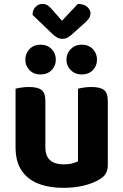

<svg xmlns="http://www.w3.org/2000/svg" viewBox="-20 -920 614 956"><path d="M57.5 -187.2V-259.2H205.9V-188.2Q205.9 -142.4 229.7 -122Q253.4 -101.6 295.9 -101.6Q323 -101.6 341.1 -106.7Q359.2 -111.8 368.4 -117V-259.2H516.8V-98.7Q516.8 -74.7 507.5 -57.6Q498.2 -40.6 477.2 -27.8Q445.3 -8 398.6 3.7Q351.9 15.3 294.9 15.3Q224.4 15.3 170.6 -5.7Q116.9 -26.8 87.2 -71.4Q57.5 -116.1 57.5 -187.2ZM516.8 -214.1H368.4V-478.2Q378 -481 396.1 -483.9Q414.2 -486.8 435 -486.8Q478.3 -486.8 497.6 -472.2Q516.8 -457.6 516.8 -417.1ZM205.9 -214.1H57.5V-478.2Q67.1 -481 85.2 -483.9Q103.3 -486.8 124.4 -486.8Q167.4 -486.8 186.7 -472.2Q205.9 -457.6 205.9 -417.1ZM258 -623Q258 -591.9 236.8 -570.5Q215.6 -549.2 181.2 -549.2Q148.3 -549.2 127.2 -570.5Q106.1 -591.9 106.1 -623Q106.1 -654.1 127.2 -675.9Q148.3 -697.6 181.2 -697.6Q215.6 -697.6 236.8 -675.9Q258 -654.1 258 -623ZM463 -623Q463 -591.9 442 -570.5Q421 -549.2 386.8 -549.2Q354.2 -549.2 332.5 -570.5Q310.8 -591.9 310.8 -623Q310.8 -654.1 332.5 -675.9Q354.2 -697.6 386.8 -697.6Q421 -697.6 442 -675.9Q463 -654.1 463 -623ZM243.8 -748.3 142.1 -845.8Q142.3 -871.2 157 -885.8Q171.7 -900.4 191.6 -900.4Q207.4 -900.4 218.2 -892.7Q229 -885 238.7 -873.3L288.7 -816.6L367.4 -900.4Q399.4 -900.1 414.9 -885.2Q430.5 -870.2 430.5 -855.4Q430.5 -839.4 423 -828.7Q415.4 -818 401.4 -805.5L337.1 -747.8Q327.6 -739.6 316.6 -733.1Q305.5 -726.7 290.7 -726.7Q276.1 -726.7 265.1 -732.9Q254 -739 243.8 -748.3Z"/></svg>

Font: Baloo Paaji 2
Style: Regular
Weight: 400
Designer: Shuchita Grover, Noopur Datye and Ek Type
Foundry: Ek Type
Version: Version 1.700